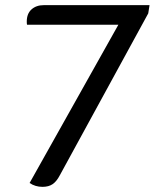

<svg xmlns="http://www.w3.org/2000/svg" viewBox="-20 -720 601 746"><path d="M95 -9 440 -624H85Q84 -628 84 -636Q84 -667 102.5 -683.5Q121 -700 150 -700H561L556 -668L213 -40Q200 -15 184.5 -4.5Q169 6 145 6Q117 6 95 -9Z"/></svg>

Font: Thasadith
Style: Bold Italic
Weight: 700
Italic angle: -9°
Designer: Cadson Demak Co.,Ltd.
Foundry: Cadson Demak Co.,Ltd.
Version: Version 1.000; ttfautohint (v1.6)